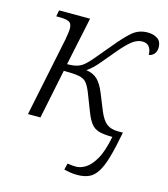

<svg xmlns="http://www.w3.org/2000/svg" viewBox="-114 -634 833 951"><g transform="rotate(15 302.5 -158.0)"><path d="M370 228Q349 228 332 225Q315 222 302 219L310 186Q320 188 332.5 189Q345 190 354 190Q377 190 402.5 174.5Q428 159 451.5 118.5Q475 78 490 1Q446 1 420.5 -6.5Q395 -14 379.5 -34.5Q364 -55 350 -92L315 -182Q303 -212 290 -227.5Q277 -243 251 -248Q225 -253 173 -253L121 0H57L141 -407Q143 -419 145.5 -436Q148 -453 148 -462Q148 -489 132 -496.5Q116 -504 83 -504H67L73 -536H232L180 -289Q211 -289 231 -295Q251 -301 267.5 -315.5Q284 -330 304 -354L372 -435Q416 -489 448.5 -516.5Q481 -544 526 -544Q557 -544 577 -530Q597 -516 597 -487Q597 -465 586 -452.5Q575 -440 559 -438Q559 -463 547.5 -478.5Q536 -494 512 -494Q486 -494 460.5 -474.5Q435 -455 399 -412Q360 -365 333.5 -334Q307 -303 280 -285Q316 -280 338 -259Q360 -238 378 -193L412 -109Q430 -66 452 -49.5Q474 -33 508 -33H535Q520 46 505.5 97Q491 148 473 176.5Q455 205 430.5 216.5Q406 228 370 228Z"/></g></svg>

Font: Noto Serif Light
Style: Italic
Weight: 300
Italic angle: -12°
Designer: Monotype Design Team
Foundry: Monotype Imaging Inc.
Version: Version 2.013